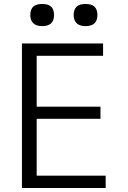

<svg xmlns="http://www.w3.org/2000/svg" viewBox="-20 -943 640 963"><path d="M90 -725H497V-663H164V-408H484V-347H164V-62H510V0H90ZM132 -867.5Q132 -895 146.2 -909Q160.5 -923 191.5 -923Q223 -923 237 -909Q251 -895 251 -867.5Q251 -812 191.5 -812Q162.5 -812 147.2 -826.2Q132 -840.5 132 -867.5ZM349.5 -867.5Q349.5 -895 363.8 -909Q378 -923 409 -923Q440.5 -923 454.5 -909Q468.5 -895 468.5 -867.5Q468.5 -812 409 -812Q380 -812 364.8 -826.2Q349.5 -840.5 349.5 -867.5Z"/></svg>

Font: JuliaMono Light
Style: Regular
Weight: 300
Monospace: yes
Designer: cormullion
Foundry: corm
Version: Version 0.054; ttfautohint (v1.8.4)